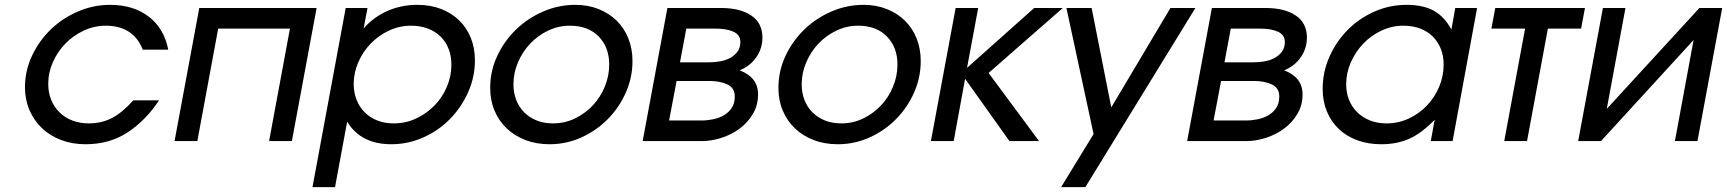

<svg xmlns="http://www.w3.org/2000/svg" viewBox="-20 -582 7124 792"><path d="M636 -168Q581 -85 506.5 -36Q432 13 333 13Q278 13 232 -4.5Q186 -22 153 -53.5Q120 -85 101.5 -128Q83 -171 83 -222Q83 -291 112.5 -353Q142 -415 190.5 -461.5Q239 -508 302.5 -535Q366 -562 434 -562Q530 -562 593.5 -513.5Q657 -465 674 -377H569Q550 -426 511.5 -451Q473 -476 417 -476Q369 -476 326 -456Q283 -436 250.5 -403Q218 -370 198.5 -326.5Q179 -283 179 -236Q179 -200 191 -170.5Q203 -141 225 -119Q247 -97 278 -85Q309 -73 346 -73Q399 -73 441.5 -95Q484 -117 530 -168Z M802 -549H1286L1184 0H1090L1176 -464H880L794 0H700Z M1406 -549H1496L1480 -465Q1523 -513 1579.5 -537.5Q1636 -562 1702 -562Q1756 -562 1799.5 -545Q1843 -528 1874 -498Q1905 -468 1922 -426Q1939 -384 1939 -333Q1939 -264 1911 -201.5Q1883 -139 1836 -91Q1789 -43 1726 -15Q1663 13 1594 13Q1469 13 1412 -80L1362 190H1269ZM1439 -235Q1439 -200 1451 -170Q1463 -140 1484.5 -118.5Q1506 -97 1536.5 -85Q1567 -73 1604 -73Q1653 -73 1696 -93Q1739 -113 1771.5 -146Q1804 -179 1823 -223Q1842 -267 1842 -315Q1842 -351 1830.5 -380.5Q1819 -410 1797 -431.5Q1775 -453 1744 -464.5Q1713 -476 1675 -476Q1628 -476 1585 -456Q1542 -436 1509.5 -402.5Q1477 -369 1458 -325.5Q1439 -282 1439 -235Z M2002 -219Q2002 -289 2031 -351Q2060 -413 2108.5 -460Q2157 -507 2220.5 -534.5Q2284 -562 2353 -562Q2406 -562 2449.5 -544.5Q2493 -527 2524 -496.5Q2555 -466 2572 -423.5Q2589 -381 2589 -330Q2589 -262 2561.5 -200Q2534 -138 2487 -90.5Q2440 -43 2378 -15Q2316 13 2247 13Q2192 13 2147 -4.5Q2102 -22 2070 -52.5Q2038 -83 2020 -125.5Q2002 -168 2002 -219ZM2098 -234Q2098 -199 2109.5 -169.5Q2121 -140 2142.5 -118.5Q2164 -97 2194 -85Q2224 -73 2261 -73Q2310 -73 2352 -93.5Q2394 -114 2425.5 -147.5Q2457 -181 2475 -225Q2493 -269 2493 -316Q2493 -387 2449.5 -431.5Q2406 -476 2331 -476Q2283 -476 2240.5 -455.5Q2198 -435 2166.5 -401.5Q2135 -368 2116.5 -324.5Q2098 -281 2098 -234Z M2733 -549H2955Q3033 -549 3079 -518Q3125 -487 3125 -427Q3125 -382 3099.5 -345.5Q3074 -309 3031 -292Q3107 -263 3107 -193Q3107 -148 3086 -112.5Q3065 -77 3031.5 -52Q2998 -27 2956.5 -13.5Q2915 0 2875 0H2631ZM2874 -85Q2898 -85 2922 -90Q2946 -95 2966 -106.5Q2986 -118 2998.5 -137Q3011 -156 3011 -184Q3011 -219 2981 -233.5Q2951 -248 2905 -248H2771L2740 -85ZM2905 -325Q2925 -325 2947.5 -328.5Q2970 -332 2989 -341.5Q3008 -351 3021 -367.5Q3034 -384 3034 -409Q3034 -438 3006 -451Q2978 -464 2931 -464H2811L2785 -325Z M3191 -219Q3191 -289 3220 -351Q3249 -413 3297.5 -460Q3346 -507 3409.5 -534.5Q3473 -562 3542 -562Q3595 -562 3638.5 -544.5Q3682 -527 3713 -496.5Q3744 -466 3761 -423.5Q3778 -381 3778 -330Q3778 -262 3750.5 -200Q3723 -138 3676 -90.5Q3629 -43 3567 -15Q3505 13 3436 13Q3381 13 3336 -4.5Q3291 -22 3259 -52.5Q3227 -83 3209 -125.5Q3191 -168 3191 -219ZM3287 -234Q3287 -199 3298.5 -169.5Q3310 -140 3331.5 -118.5Q3353 -97 3383 -85Q3413 -73 3450 -73Q3499 -73 3541 -93.5Q3583 -114 3614.5 -147.5Q3646 -181 3664 -225Q3682 -269 3682 -316Q3682 -387 3638.5 -431.5Q3595 -476 3520 -476Q3472 -476 3429.5 -455.5Q3387 -435 3355.5 -401.5Q3324 -368 3305.5 -324.5Q3287 -281 3287 -234Z M3922 -549H4015L3969 -302L4246 -549H4364L4058 -281L4266 0H4144L3961 -257L3914 0H3820Z M4491 -29 4379 -549H4483L4564 -139L4808 -549H4911L4457 190H4357Z M4979 -549H5201Q5279 -549 5325 -518Q5371 -487 5371 -427Q5371 -382 5345.5 -345.5Q5320 -309 5277 -292Q5353 -263 5353 -193Q5353 -148 5332 -112.5Q5311 -77 5277.5 -52Q5244 -27 5202.5 -13.5Q5161 0 5121 0H4877ZM5120 -85Q5144 -85 5168 -90Q5192 -95 5212 -106.5Q5232 -118 5244.5 -137Q5257 -156 5257 -184Q5257 -219 5227 -233.5Q5197 -248 5151 -248H5017L4986 -85ZM5151 -325Q5171 -325 5193.5 -328.5Q5216 -332 5235 -341.5Q5254 -351 5267 -367.5Q5280 -384 5280 -409Q5280 -438 5252 -451Q5224 -464 5177 -464H5057L5031 -325Z M5898 -88Q5846 -34 5795 -10.5Q5744 13 5678 13Q5623 13 5578.5 -3.5Q5534 -20 5502.5 -50Q5471 -80 5453.5 -122Q5436 -164 5436 -215Q5436 -285 5464 -348Q5492 -411 5539 -458.5Q5586 -506 5649 -534Q5712 -562 5782 -562Q5850 -562 5894 -538Q5938 -514 5967 -460L5983 -549H6073L5972 0H5882ZM5533 -234Q5533 -199 5545 -169.5Q5557 -140 5579 -118.5Q5601 -97 5631.5 -85Q5662 -73 5699 -73Q5748 -73 5791 -93Q5834 -113 5866 -146.5Q5898 -180 5916.5 -224Q5935 -268 5935 -316Q5935 -352 5923 -381.5Q5911 -411 5889.5 -432Q5868 -453 5837.5 -464.5Q5807 -476 5769 -476Q5722 -476 5679 -456Q5636 -436 5603.5 -402Q5571 -368 5552 -324.5Q5533 -281 5533 -234Z M6271 -464H6132L6148 -549H6518L6502 -464H6365L6279 0H6185Z M6592 -549H6685L6608 -133L6990 -549H7084L6982 0H6889L6966 -417L6584 0H6490Z"/></svg>

Font: Involve Medium Oblique
Style: Italic
Weight: 500
Italic angle: -10.5°
Designer: Stefan Peev
Foundry: Context Ltd.
Version: Version 1.001